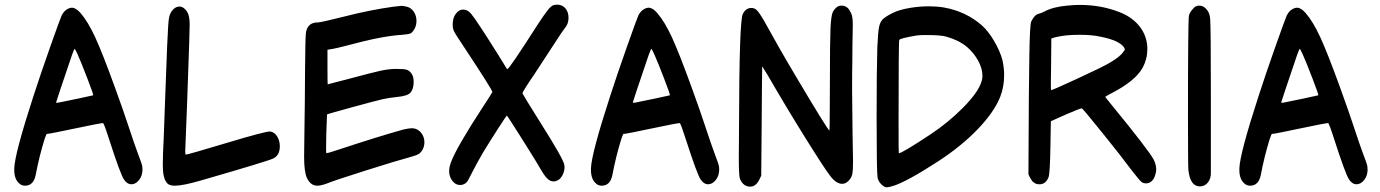

<svg xmlns="http://www.w3.org/2000/svg" viewBox="-20 -847 5910 822"><path d="M41 -126Q43 -189 123 -435Q154 -531 196 -649.5Q238 -768 244 -781Q253 -798 265 -806Q278 -814 288 -814Q305 -814 325 -791Q357 -754 388 -686.5Q419 -619 472 -473Q509 -371 529 -310Q556 -228 571 -188Q588 -144 589 -135Q590 -130 590 -121Q590 -95 575.5 -76.5Q561 -58 542 -58Q525 -58 511 -78Q496 -99 447 -251Q425 -320 421 -320Q410 -320 301 -297Q192 -274 184 -274H183Q180 -275 178 -270.5Q176 -266 171 -252Q148 -178 133 -99Q124 -52 87 -52Q72 -52 62 -62Q41 -80 41 -120ZM220 -408Q220 -406 232 -408Q248 -411 312.5 -424.5Q377 -438 379 -439Q381 -441 354.5 -510Q328 -579 312 -615Q301 -638 300 -638Q298 -638 289 -614Q220 -411 220 -408Z M774 -185H775Q784 -185 948.5 -234.5Q1113 -284 1135 -284H1138Q1157 -280 1167.5 -261.5Q1178 -243 1178 -221Q1178 -183 1151 -169Q1127 -157 839 -74Q763 -52 729 -52Q713 -52 703 -57Q694 -61 686 -78Q677 -98 677 -141Q677 -185 681 -258Q682 -281 686.5 -410.5Q691 -540 695.5 -648.5Q700 -757 704 -773Q708 -792 720.5 -805.5Q733 -819 748 -819Q766 -819 781 -797Q792 -780 792 -742Q792 -736 790 -662Q779 -335 775 -251Q773 -209 773 -199Z M1382 -559Q1382 -486 1383 -486Q1385 -486 1468 -508Q1572 -536 1608.5 -544Q1645 -552 1678 -552Q1711 -552 1722.5 -548Q1734 -544 1743 -530Q1751 -518 1751 -497Q1751 -467 1738 -451Q1725 -436 1681 -432Q1643 -428 1617 -422Q1594 -417 1488 -388Q1382 -359 1380 -357Q1378 -319 1377 -274Q1376 -244 1376 -211Q1376 -191 1378 -191Q1383 -191 1425 -205Q1601 -263 1705 -292Q1731 -298 1742 -298H1747Q1769 -296 1783 -278.5Q1797 -261 1797 -238Q1797 -222 1790 -208Q1783 -194 1772 -187.5Q1761 -181 1731 -173Q1685 -161 1549 -118Q1413 -75 1381 -62Q1355 -52 1338 -52Q1310 -52 1294 -85Q1282 -113 1282 -173Q1282 -222 1283 -260Q1284 -299 1285 -408Q1286 -517 1286 -546Q1287 -680 1289.5 -704Q1292 -728 1306 -740Q1318 -751 1341 -751Q1354 -751 1453 -776Q1562 -804 1662 -818Q1698 -822 1699 -822Q1707 -822 1723 -818Q1741 -813 1752 -796Q1763 -779 1763 -758Q1763 -740 1756 -726Q1747 -709 1738.5 -704.5Q1730 -700 1702 -698Q1616 -693 1469 -653Q1462 -651 1447.5 -647.5Q1433 -644 1422.5 -641.5Q1412 -639 1406 -638L1382 -634Z M1925 -64Q1903 -84 1903 -115Q1903 -132 1911 -153Q1935 -217 2046 -387Q2088 -451 2088 -453Q2088 -462 1967 -645Q1927 -704 1922 -717Q1918 -729 1918 -739Q1918 -767 1928 -783Q1943 -806 1963 -806Q1982 -806 1997 -788Q2019 -762 2110 -617Q2118 -605 2129 -586.5Q2140 -568 2145.5 -559.5Q2151 -551 2152 -551Q2160 -551 2282 -742Q2313 -789 2326.5 -805.5Q2340 -822 2350 -825Q2356 -827 2366 -827Q2387 -827 2400.5 -811.5Q2414 -796 2414 -770Q2414 -744 2397 -725Q2388 -714 2354 -661Q2304 -584 2267 -528Q2215 -452 2217 -447Q2221 -438 2293 -323Q2393 -165 2396 -141Q2396 -140 2396.5 -137Q2397 -134 2397 -132Q2397 -112 2386.5 -94Q2376 -76 2360 -72Q2349 -68 2337 -73Q2320 -79 2298 -117Q2283 -144 2217.5 -248Q2152 -352 2150 -352Q2148 -352 2109.5 -292Q2071 -232 2048 -194Q2018 -142 2002 -110Q1983 -72 1980 -69Q1968 -55 1950 -55Q1936 -55 1925 -64Z M2510 -126Q2512 -189 2592 -435Q2623 -531 2665 -649.5Q2707 -768 2713 -781Q2722 -798 2734 -806Q2747 -814 2757 -814Q2774 -814 2794 -791Q2826 -754 2857 -686.5Q2888 -619 2941 -473Q2978 -371 2998 -310Q3025 -228 3040 -188Q3057 -144 3058 -135Q3059 -130 3059 -121Q3059 -95 3044.5 -76.5Q3030 -58 3011 -58Q2994 -58 2980 -78Q2965 -99 2916 -251Q2894 -320 2890 -320Q2879 -320 2770 -297Q2661 -274 2653 -274H2652Q2649 -275 2647 -270.5Q2645 -266 2640 -252Q2617 -178 2602 -99Q2593 -52 2556 -52Q2541 -52 2531 -62Q2510 -80 2510 -120ZM2689 -408Q2689 -406 2701 -408Q2717 -411 2781.5 -424.5Q2846 -438 2848 -439Q2850 -441 2823.5 -510Q2797 -579 2781 -615Q2770 -638 2769 -638Q2767 -638 2758 -614Q2689 -411 2689 -408Z M3231 -78Q3216 -48 3192 -48Q3162 -48 3148 -81Q3143 -93 3143 -173Q3143 -186 3143.5 -233.5Q3144 -281 3144 -317Q3145 -756 3160 -787Q3173 -813 3197 -813Q3211 -813 3221.5 -802Q3232 -791 3250 -760Q3321 -631 3388 -519Q3522 -293 3531 -288L3532 -315Q3532 -342 3532.5 -390Q3533 -438 3533 -493Q3533 -668 3535.5 -724.5Q3538 -781 3546 -797Q3553 -809 3563 -817Q3572 -823 3583 -823Q3601 -823 3613 -809Q3616 -806 3624 -790Q3631 -776 3631 -742Q3631 -730 3630.5 -710Q3630 -690 3629.5 -653.5Q3629 -617 3629 -584Q3628 -544 3628 -466Q3628 -409 3630 -277Q3632 -169 3632 -159Q3632 -118 3629.5 -104.5Q3627 -91 3619 -80Q3604 -60 3586 -60Q3560 -60 3535 -93Q3510 -125 3428 -256.5Q3346 -388 3265 -528L3243 -563V-551Q3243 -539 3242.5 -516.5Q3242 -494 3242 -466Q3242 -438 3241.5 -401Q3241 -364 3241 -328L3239 -95Z M3737 -87Q3733 -117 3733 -341Q3733 -545 3736 -644Q3739 -707 3743 -729Q3747 -751 3758 -763Q3769 -775 3801 -791Q3830 -806 3881 -814Q3919 -820 3957 -820Q3991 -820 4021 -815Q4116 -798 4184 -738Q4211 -714 4236 -671.5Q4261 -629 4271 -592Q4279 -558 4279 -526Q4279 -475 4262 -432Q4236 -367 4166 -294Q4096 -221 3996 -156Q3865 -71 3807 -52Q3784 -45 3777 -45Q3766 -45 3753 -58Q3740 -71 3737 -87ZM4186 -523Q4186 -554 4167.5 -587.5Q4149 -621 4120 -646Q4085 -675 4032 -690Q4008 -697 3946 -697Q3915 -697 3904 -695Q3833 -683 3830 -676Q3827 -670 3827 -325Q3827 -191 3828 -191Q3842 -191 3964 -272Q4038 -321 4101 -384Q4182 -465 4186 -517Z M4383 -101 4384 -294Q4384 -405 4387 -615Q4389 -741 4395 -755Q4409 -784 4427 -788Q4439 -791 4450 -797Q4489 -818 4550 -823Q4577 -826 4603 -826Q4694 -826 4773 -795Q4827 -774 4858 -735Q4889 -696 4892 -646V-636Q4892 -594 4872 -557Q4840 -500 4739 -448Q4712 -434 4712 -432L4715 -428Q4719 -423 4726 -414Q4733 -405 4739 -398Q4897 -205 4919 -164Q4930 -142 4930 -122Q4930 -108 4923 -90Q4911 -62 4886 -62Q4874 -62 4866 -69Q4860 -73 4821 -123Q4782 -176 4700.5 -277Q4619 -378 4612 -383H4611Q4604 -383 4544 -357L4479 -328L4477 -214Q4475 -102 4469 -88Q4457 -58 4430 -58Q4418 -58 4410 -63Q4402 -68 4398.5 -72.5Q4395 -77 4389 -88ZM4480 -572Q4480 -556 4479.5 -529.5Q4479 -503 4479 -494Q4479 -461 4480 -461Q4486 -461 4595 -511.5Q4704 -562 4727 -576Q4775 -603 4790 -626Q4796 -634 4796 -635.5Q4796 -637 4793 -643Q4773 -674 4691 -690Q4655 -698 4603 -698Q4559 -698 4526 -693Q4499 -689 4481 -682Z M5164 -109Q5165 -83 5151.5 -66Q5138 -49 5117 -49Q5076 -49 5068 -117Q5066 -130 5066 -342Q5066 -755 5070 -779Q5072 -790 5082 -803Q5092 -816 5100 -820Q5106 -823 5114 -823Q5134 -823 5148 -804Q5159 -790 5161 -767Q5164 -731 5164 -447Z M5286 -126Q5288 -189 5368 -435Q5399 -531 5441 -649.5Q5483 -768 5489 -781Q5498 -798 5510 -806Q5523 -814 5533 -814Q5550 -814 5570 -791Q5602 -754 5633 -686.5Q5664 -619 5717 -473Q5754 -371 5774 -310Q5801 -228 5816 -188Q5833 -144 5834 -135Q5835 -130 5835 -121Q5835 -95 5820.5 -76.5Q5806 -58 5787 -58Q5770 -58 5756 -78Q5741 -99 5692 -251Q5670 -320 5666 -320Q5655 -320 5546 -297Q5437 -274 5429 -274H5428Q5425 -275 5423 -270.5Q5421 -266 5416 -252Q5393 -178 5378 -99Q5369 -52 5332 -52Q5317 -52 5307 -62Q5286 -80 5286 -120ZM5465 -408Q5465 -406 5477 -408Q5493 -411 5557.5 -424.5Q5622 -438 5624 -439Q5626 -441 5599.5 -510Q5573 -579 5557 -615Q5546 -638 5545 -638Q5543 -638 5534 -614Q5465 -411 5465 -408Z"/></svg>

Font: Chanighter Handwriting Cyr
Style: Regular
Weight: 400
Designer: Sin Chanighter
Version: Version 001.001